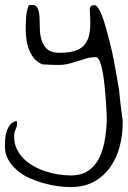

<svg xmlns="http://www.w3.org/2000/svg" viewBox="-96 -260 516 775"><path d="M-76.2 330.1Q-76.2 318.4 -75.2 301.8Q-74.2 285.2 -68.8 269.5Q-63.5 253.9 -53.7 242.2Q-43.9 230.5 -28.3 228.5Q-28.3 229.5 -27.8 232.9Q-27.3 236.3 -27.3 238.3Q-27.3 252 -33.2 263.2Q-39.1 274.4 -39.1 291Q-39.1 318.4 -28.3 340.8Q-17.6 363.3 0 380.9Q17.6 398.4 40.5 411.1Q63.5 423.8 89.4 432.1Q115.2 440.4 141.6 444.3Q168 448.2 190.4 448.2Q222.7 448.2 245.1 437.5Q267.6 426.8 283.7 408.7Q299.8 390.6 309.6 366.7Q319.3 342.8 324.7 316.9Q330.1 291 332.5 264.6Q335 238.3 335 214.8Q335 210.9 334 190.9Q333 170.9 331.1 144Q329.1 117.2 326.2 86.9Q323.2 56.6 318.4 30.3Q313.5 3.9 306.6 -12.7Q299.8 -29.3 291 -29.3Q272.5 -29.3 254.4 -24.4Q236.3 -19.5 218.8 -13.7Q201.2 -7.8 182.1 -2.9Q163.1 2 142.6 2Q138.7 2 129.4 2Q120.1 2 109.4 1.5Q98.6 1 89.4 0.5Q80.1 0 76.2 0Q55.7 -7.8 42.5 -23.4Q29.3 -39.1 21.5 -59.1Q13.7 -79.1 10.7 -101.1Q7.8 -123 7.8 -141.6Q7.8 -168.9 9.3 -190.9Q10.7 -212.9 19.5 -237.3Q20.5 -239.3 26.4 -239.7Q32.2 -240.2 33.2 -240.2Q50.8 -240.2 56.6 -225.6Q62.5 -210.9 63.5 -189.5Q64.5 -168 64.9 -143.1Q65.4 -118.2 72.3 -96.7Q79.1 -75.2 95.2 -61Q111.3 -46.9 144.5 -46.9Q189.5 -46.9 214.8 -57.6Q240.2 -68.4 252.9 -90.3Q265.6 -112.3 267.6 -144Q269.5 -175.8 266.6 -218.8Q265.6 -231.4 271.5 -235.4Q277.3 -239.3 285.2 -239.3Q294.9 -239.3 306.2 -217.8Q317.4 -196.3 327.1 -163.1Q336.9 -129.9 346.7 -91.3Q356.4 -52.7 363.3 -17.6Q370.1 17.6 374.5 43.5Q378.9 69.3 379.9 76.2Q380.9 80.1 382.8 91.3Q384.8 102.5 386.2 118.7Q387.7 134.8 389.6 151.9Q391.6 168.9 393.6 185.1Q395.5 201.2 397.5 212.9Q399.4 224.6 399.4 228.5V233.4Q399.4 284.2 387.2 331.1Q375 377.9 349.1 414.6Q323.2 451.2 283.7 473.1Q244.1 495.1 188.5 495.1Q165 495.1 136.2 491.2Q107.4 487.3 78.1 479Q48.8 470.7 21 458Q-6.8 445.3 -28.3 426.3Q-49.8 407.2 -63 383.8Q-76.2 360.4 -76.2 330.1Z"/></svg>

Font: Swanky and Moo Moo
Style: Regular
Weight: 400
Designer: Kimberly Geswein
Foundry: Kimberly Geswein
Version: Version 1.002 2001